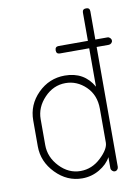

<svg xmlns="http://www.w3.org/2000/svg" viewBox="-87 -826 648 891"><g transform="rotate(-10 237.0 -381.0)"><path d="M382 -768Q399 -768 399 -751V-618H456Q463 -618 468.5 -612.5Q474 -607 474 -600Q474 -593 468.5 -588Q463 -583 456 -583H399V-18Q399 -11 394 -5.5Q389 0 382 0Q375 0 369.5 -5.5Q364 -11 364 -18V-70Q347 -38 309.5 -16Q272 6 228 6Q157 6 103.5 -49Q50 -104 50 -176V-298Q50 -372 103 -425Q156 -478 230 -478Q321 -478 364 -402V-583H226Q209 -583 209 -600Q209 -618 226 -618H364V-751Q364 -768 382 -768ZM85 -298V-176Q85 -119 127.5 -74Q170 -29 226 -29Q280 -29 322 -68.5Q364 -108 364 -139V-298Q364 -363 322.5 -403Q281 -443 227 -443Q170 -443 127.5 -398.5Q85 -354 85 -298Z"/></g></svg>

Font: Dosis
Style: ExtraLight
Weight: 250
Designer: Edgar Tolentino, Pablo Impallari, Igino Marini
Foundry: Edgar Tolentino, Pablo Impallari, Igino Marini
Version: Version 1.007